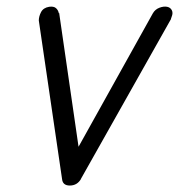

<svg xmlns="http://www.w3.org/2000/svg" viewBox="-20 -574 554 594"><path d="M453 -533Q460 -545 473 -550Q486 -555 497 -553Q507 -551 511.5 -542.5Q516 -534 511 -522Q511 -521 510 -519Q509 -517 509 -515L230 -20L231 -21Q219 0 196 0Q174 0 172 -20L100 -511V-510Q100 -523 107 -536.5Q114 -550 132 -553Q146 -555 153 -549Q160 -543 162 -533L163 -534L223 -120Z"/></svg>

Font: VDS
Style: Thin Italic
Weight: 100
Width: 0
Designer: artmaker
Foundry: artmaker
Version: Version 1.000 2012 initial release